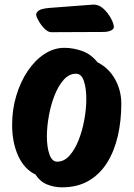

<svg xmlns="http://www.w3.org/2000/svg" viewBox="-20 -788 574 823"><path d="M245 15Q212 15 181.5 2.5Q151 -10 132 -40Q84 -63 58 -120Q32 -177 32 -253Q32 -319 50 -378.5Q68 -438 99 -484Q130 -530 170.5 -556.5Q211 -583 256 -583Q294 -583 332 -569.5Q370 -556 398 -521Q447 -496 473.5 -448Q500 -400 500 -343Q500 -270 485 -205Q470 -140 439 -90.5Q408 -41 360 -13Q312 15 245 15ZM225 -95Q255 -95 278 -121Q301 -147 317 -187.5Q333 -228 341.5 -275Q350 -322 350 -364Q350 -410 339.5 -441Q329 -472 306 -472Q276 -472 253 -446Q230 -420 214 -379.5Q198 -339 189.5 -292Q181 -245 181 -203Q181 -157 192 -126Q203 -95 225 -95ZM200 -650Q186 -650 171 -665Q156 -680 145.5 -698.5Q135 -717 135 -725Q135 -735 146.5 -743Q158 -751 191 -754L376 -768Q402 -770 422.5 -751.5Q443 -733 455.5 -709.5Q468 -686 468 -672Q468 -663 455 -657Q442 -651 422 -651Z"/></svg>

Font: Protest Riot
Style: Regular
Weight: 400
Designer: Octavio Pardo
Foundry: Ashler Design
Version: Version 2.005; ttfautohint (v1.8.4.7-5d5b)